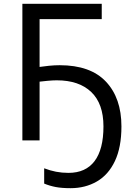

<svg xmlns="http://www.w3.org/2000/svg" viewBox="-20 -734 691 1004"><path d="M277 -314Q257 -314 229.5 -311.5Q202 -309 187 -307V0H97V-714H512V-634H187V-384Q206 -387 235.5 -390Q265 -393 292 -393Q453 -393 534 -307Q615 -221 615 -73Q615 36 581 108Q547 180 486.5 215Q426 250 349 250Q303 250 271.5 244Q240 238 211 226V146Q242 158 273 164Q304 170 338 170Q428 170 474.5 108.5Q521 47 521 -73Q521 -192 457 -253Q393 -314 277 -314Z"/></svg>

Font: Noto IKEA Arabic
Style: Regular
Weight: 400
Designer: Monotype Design Team
Foundry: Monotype Imaging Inc.
Version: Version 1.200